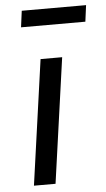

<svg xmlns="http://www.w3.org/2000/svg" viewBox="-53 -771 447 806"><g transform="rotate(-5 170.5 -368.0)"><path d="M148 0H57L131 -527H222ZM61 -667 70 -736H341L332 -667Z"/></g></svg>

Font: Fira Sans
Style: Italic
Weight: 400
Italic angle: -8°
Designer: bBox Type GmbH & Carrois Corporate GbR & Edenspiekermann AG
Foundry: bBox Type GmbH & Carrois Corporate GbR & Edenspiekermann AG
Version: Version 4.301